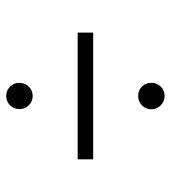

<svg xmlns="http://www.w3.org/2000/svg" viewBox="12 -531 528 592"><g transform="rotate(90 276.0 -235.0)"><path d="M275.9 -397Q258.3 -397 246.8 -408.7Q235.4 -420.4 235.4 -437.5Q235.4 -454.6 246.8 -466.6Q258.3 -478.5 275.9 -478.5Q293 -478.5 304.9 -466.6Q316.9 -454.6 316.9 -437.5Q316.9 -420.4 304.9 -408.7Q293 -397 275.9 -397ZM471.2 -210.4H80.6V-258.3H471.2ZM275.9 9.8Q258.8 9.8 247.1 -2Q235.4 -13.7 235.4 -30.8Q235.4 -47.9 247.1 -59.8Q258.8 -71.8 275.9 -71.8Q293 -71.8 304.7 -59.8Q316.4 -47.9 316.4 -30.8Q316.4 -13.7 304.7 -2Q293 9.8 275.9 9.8Z"/></g></svg>

Font: Kumbh Sans Light
Style: Regular
Weight: 300
Version: Version 1.004